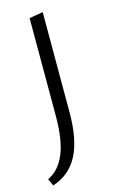

<svg xmlns="http://www.w3.org/2000/svg" viewBox="-112 -464 480 798"><g transform="rotate(-15 128.5 -64.5)"><path d="M99 -408 158 -418V13Q158 130 123 197.5Q88 265 14 289L0 259Q50 235 74.5 175Q99 115 99 13Z"/></g></svg>

Font: Ysabeau SC Semilight
Style: Regular
Weight: 300
Designer: Christian Thalmann (Catharsis Fonts)
Version: Version 0.003